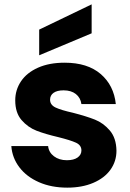

<svg xmlns="http://www.w3.org/2000/svg" viewBox="-20 -854 598 882"><path d="M289 8Q216 8 159 -17Q102 -42 69 -85.5Q36 -129 32 -183H201Q204 -154 228 -136Q252 -118 287 -118Q319 -118 336.5 -130.5Q354 -143 354 -163Q354 -187 329 -198.5Q304 -210 248 -224Q188 -238 148 -253.5Q108 -269 79 -302.5Q50 -336 50 -393Q50 -441 76.5 -480.5Q103 -520 154.5 -543Q206 -566 277 -566Q382 -566 442.5 -514Q503 -462 512 -376H354Q350 -405 328.5 -422Q307 -439 272 -439Q242 -439 226 -427.5Q210 -416 210 -396Q210 -372 235.5 -360Q261 -348 315 -336Q377 -320 416 -304.5Q455 -289 484.5 -254.5Q514 -220 515 -162Q515 -113 487.5 -74.5Q460 -36 408.5 -14Q357 8 289 8ZM401 -701 160 -600V-718L401 -834Z"/></svg>

Font: Fz Poppins
Style: Bold
Weight: 700
Designer: Ninad Kale (Devanagari), Jonny Pinhorn (Latin)
Foundry: Indian Type Foundry
Version: Vit hóa bi Vntype.Com & FontZin.Com